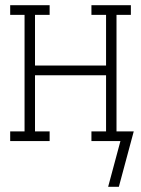

<svg xmlns="http://www.w3.org/2000/svg" viewBox="-20 -540 540 735"><path d="M435 175H394L441 0H330V-37H386V-252H114V-37H170V0H19V-37H74V-483H19V-520H170V-483H114V-289H386V-483H330V-520H481V-483H426V-37H492Z"/></svg>

Font: Iosevka Curly Slab Extralight
Style: Regular
Weight: 200
Monospace: yes
Designer: Belleve Invis
Foundry: Belleve Invis
Version: Version 22.1.2; ttfautohint (v1.8.4)